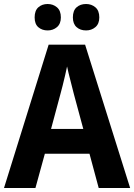

<svg xmlns="http://www.w3.org/2000/svg" viewBox="-20 -939 670 959"><path d="M473 0 427 -171H204L157 0H0L223 -716H405L630 0ZM349 -469Q342 -498 331.5 -538Q321 -578 315 -607Q311 -588 305 -561.5Q299 -535 292.5 -510Q286 -485 282 -470L235 -295H396ZM153 -852Q153 -886 171.5 -902.5Q190 -919 218 -919Q245 -919 264.5 -902.5Q284 -886 284 -852Q284 -820 264.5 -803.5Q245 -787 218 -787Q190 -787 171.5 -803Q153 -819 153 -852ZM344 -852Q344 -886 362.5 -902.5Q381 -919 410 -919Q437 -919 456.5 -902.5Q476 -886 476 -852Q476 -820 456.5 -803.5Q437 -787 410 -787Q381 -787 362.5 -803.5Q344 -820 344 -852Z"/></svg>

Font: Noto Sans Arabic SemCond
Style: Bold
Weight: 700
Width: 4
Designer: Monotype Design Team, Nadine Chahine, Nizar Qandah and Khaled Hosny
Foundry: Monotype Imaging Inc.
Version: Version 2.012; ttfautohint (v1.8.4.7-5d5b)